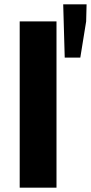

<svg xmlns="http://www.w3.org/2000/svg" viewBox="-20 -867 420 887"><path d="M71 -768H241V0H71ZM272 -847H380L378 -768L351 -601H279Z"/></svg>

Font: Nebula Sans Bold
Style: Regular
Weight: 700
Designer: Paul D. Hunt for Adobe (as Source Sans)
Foundry: Nebula Entertainment & Broadcasting LLC
Version: Version 1.010